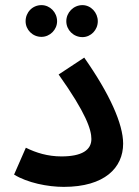

<svg xmlns="http://www.w3.org/2000/svg" viewBox="-20 -724 542 750"><path d="M142 -580C175 -580 203 -608 203 -641C203 -676 175 -704 142 -704C107 -704 80 -676 80 -641C80 -608 107 -580 142 -580ZM302 -579C335 -579 362 -607 362 -641C362 -675 335 -704 302 -704C267 -704 239 -675 239 -641C239 -607 267 -579 302 -579ZM35 -42C87 -10 166 6 229 6C389 6 461 -69 461 -163C461 -240 408 -358 309 -499L209 -433C317 -281 337 -217 337 -181C337 -138 300 -113 220 -113C167 -113 121 -127 81 -147Z"/></svg>

Font: Noto Sans Arabic SemBd
Style: Regular
Weight: 600
Designer: Monotype Design Team, Nadine Chahine, Nizar Qandah and Khaled Hosny
Foundry: Monotype Imaging Inc.
Version: Version 2.012